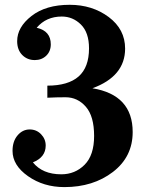

<svg xmlns="http://www.w3.org/2000/svg" viewBox="-20 -762 606 792"><path d="M245.6 9.8Q159.7 9.8 95.7 -35.2Q31.7 -80.1 31.7 -139.6Q31.7 -179.2 52.5 -203.6Q73.2 -228 102.5 -228Q130.4 -228 149.4 -208.3Q168.5 -188.5 168.5 -161.6Q168.5 -113.3 115.7 -92.3Q155.3 -43 232.9 -43Q289.6 -43 328.9 -82.3Q368.2 -121.6 368.2 -201.2Q368.2 -282.7 334 -321.8Q299.8 -360.8 250.5 -360.8Q212.9 -360.8 175.3 -358.9V-408.7Q261.2 -408.7 304.2 -446.5Q347.2 -484.4 347.2 -562.5Q347.2 -627.9 313.7 -660.9Q280.3 -693.8 234.9 -693.8Q170.4 -693.8 131.3 -647.5Q189.5 -634.3 189.5 -579.1Q189.5 -550.3 170.7 -532.2Q151.9 -514.2 123.5 -514.2Q92.3 -514.2 71.5 -535.4Q50.8 -556.6 50.8 -592.3Q50.8 -649.9 109.9 -696Q168.9 -742.2 267.6 -742.2Q360.8 -742.2 428.5 -691.7Q496.1 -641.1 496.1 -561.5Q496.1 -447.3 361.3 -397.9Q527.3 -370.6 527.3 -217.3Q527.3 -115.2 445.8 -52.7Q364.3 9.8 245.6 9.8Z"/></svg>

Font: Munson
Style: Bold
Weight: 700
Designer: Paul James MIller
Foundry: High-Logic / Made with FontCreator
Version: Version 2.10;May 5, 2019;FontCreator 11.5.0.2430 64-bit